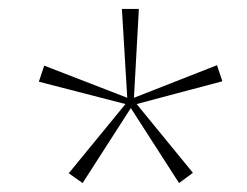

<svg xmlns="http://www.w3.org/2000/svg" viewBox="-20 -483 554 430"><path d="M381 -73 273 -241 165 -73 134 -95 261 -250 67 -300 79 -336 265 -264 253 -463H291L280 -264L466 -337L478 -301L286 -250L412 -96Z"/></svg>

Font: Genos Thin
Style: Regular
Weight: 100
Designer: Robert E. Leuschke
Foundry: Robert E. Leuschke
Version: Version 1.010